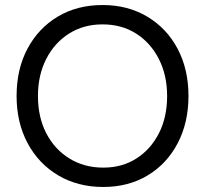

<svg xmlns="http://www.w3.org/2000/svg" viewBox="-20 -732 816 764"><path d="M391 12Q290 12 212 -34Q134 -80 90 -162Q46 -244 46 -350Q46 -457 89.5 -538.5Q133 -620 210 -666Q287 -712 388 -712Q489 -712 566.5 -665.5Q644 -619 687 -537.5Q730 -456 730 -350Q730 -244 687 -162Q644 -80 567.5 -34Q491 12 391 12ZM391 -65Q466 -65 523 -101.5Q580 -138 612.5 -202Q645 -266 645 -350Q645 -433 612 -497.5Q579 -562 521.5 -598.5Q464 -635 388 -635Q313 -635 255 -598.5Q197 -562 164 -497.5Q131 -433 131 -350Q131 -266 164 -202Q197 -138 256 -101.5Q315 -65 391 -65Z"/></svg>

Font: Figtree
Style: Regular
Weight: 400
Designer: Erik Kennedy
Foundry: Erik Kennedy
Version: Version 2.002